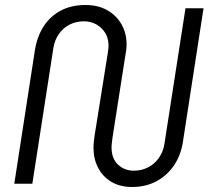

<svg xmlns="http://www.w3.org/2000/svg" viewBox="-20 -733 838 766"><path d="M507 13Q459 13 424.5 -7.5Q390 -28 371.5 -63.5Q353 -99 353 -143Q353 -155 354.5 -169Q356 -183 358 -196L409 -515Q410 -523 411.5 -533Q413 -543 413 -551Q413 -593 384.5 -620.5Q356 -648 314 -648Q284 -648 258 -635Q232 -622 215 -597.5Q198 -573 193 -542L109 0H37L119 -531Q128 -588 154.5 -628.5Q181 -669 223 -691Q265 -713 321 -713Q371 -713 407.5 -692.5Q444 -672 464.5 -636.5Q485 -601 485 -555Q485 -545 483.5 -533Q482 -521 480 -511L429 -185Q428 -175 426.5 -164.5Q425 -154 425 -145Q425 -101 450.5 -76.5Q476 -52 515 -52Q544 -52 570 -65Q596 -78 613.5 -102.5Q631 -127 636 -159L720 -700H792L710 -169Q702 -114 674 -73Q646 -32 603.5 -9.5Q561 13 507 13Z"/></svg>

Font: MuseoModerno Light
Style: Italic
Weight: 300
Italic angle: -9°
Designer: Pablo Cosgaya, Héctor Gatti, Marcela Romero, and the Authors of The MuseoModerno Project.
Foundry: Omnibus-Type Team
Version: Version 1.003